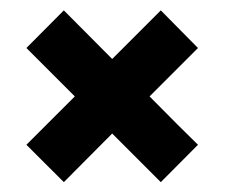

<svg xmlns="http://www.w3.org/2000/svg" viewBox="-20 -512 445 376"><path d="M31.7 -228.5 126.5 -323.2 31.7 -418 105 -491.7 199.7 -396.5 294.9 -491.7 367.7 -418 272.9 -323.2Q335.9 -259.3 367.7 -228.5L294.9 -155.3L199.7 -250.5L105 -155.3Z"/></svg>

Font: Oswald-Bold
Style: Bold
Weight: 700
Designer: vernon adams
Foundry: vernon adams
Version: Version 2.002; ttfautohint (v0.92.18-e454-dirty) -l 8 -r 50 